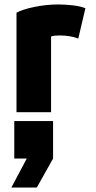

<svg xmlns="http://www.w3.org/2000/svg" viewBox="-20 -503 430 861"><path d="M247 -344Q235 -344 225.5 -343Q216 -342 209 -339V0H54V-446Q81 -461 134.5 -472Q188 -483 242 -483Q272 -483 307 -479Q342 -475 363 -466L331 -330Q296 -344 247 -344ZM218 40V208L145 338H31L100 208H44V40Z"/></svg>

Font: Kreadon
Style: Regular
Weight: 400
Designer: kohakuno
Foundry: StudioGnu
Version: Version 1.000;Glyphs 3.1.2 (3151)